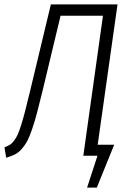

<svg xmlns="http://www.w3.org/2000/svg" viewBox="-29 -705 585 869"><path d="M502.9 -685.1 413.1 -49.8H487.8L409.2 144H365.2L412.1 0H348.1L437 -633.8H245.1L164.1 -295.9Q148.4 -231.9 138.4 -193.8Q128.4 -155.8 116.2 -120.1Q104 -84.5 94 -65.9Q84 -47.4 69.3 -30.8Q54.7 -14.2 38.6 -6.1Q22.5 2 -1 8.8L-8.8 -38.1Q5.9 -43.9 15.4 -49.6Q24.9 -55.2 34.7 -68.1Q44.4 -81.1 51 -95.7Q57.6 -110.4 67.4 -141.1Q77.1 -171.9 85.4 -205.1Q93.8 -238.3 107.9 -295.9L201.2 -685.1Z"/></svg>

Font: Fira Sans Compressed Light
Style: Italic
Weight: 300
Width: 3
Italic angle: -8°
Designer: Carrois Corporate & Edenspiekermann AG
Foundry: Carrois Corporate GbR & Edenspiekermann AG
Version: Version 4.203;PS 004.203;hotconv 1.0.88;makeotf.lib2.5.64775